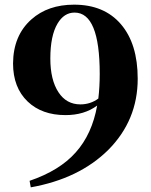

<svg xmlns="http://www.w3.org/2000/svg" viewBox="-20 -784 648 824"><path d="M402 -361Q408 -411 408 -467Q408 -730 300 -730Q255 -730 227 -683Q196 -631 196 -533Q196 -441 231 -388Q265 -336 325 -336Q368 -336 402 -361ZM107 -8Q236 -52 305 -130Q375 -208 397 -331Q342 -290 261 -290Q160 -290 99 -348Q36 -408 36 -512Q37 -632 115 -701Q186 -764 298 -764Q427 -764 499 -680Q571 -596 571 -446Q571 -268 445 -141Q320 -17 112 20Z"/></svg>

Font: `n[OS CN Heavy
Style: <[WOS[P|ûg*[NI>           
Weight: 900
Designer: Ryoko NISHIZUKA ¬âXZm¬º[P (kana & ideographs); Frank Grie√ühammer (Latin, Greek & Cyrillic); Wenlong ZHANG _ e¬á¬ü¬ô (b
Foundry: Adobe Systems Incorporated
Version: Version 1.00 April 7, 2017, initial release